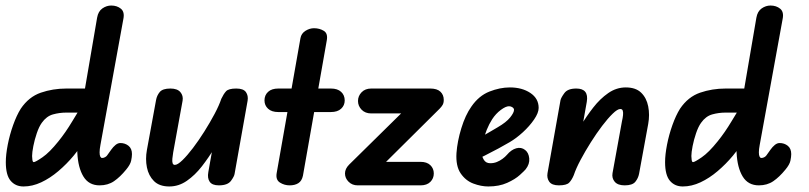

<svg xmlns="http://www.w3.org/2000/svg" viewBox="-20 -670 2926 694"><path d="M340 0Q301 0 281.5 -32Q262 -64 259.5 -118Q257 -172 268 -238L331 -606Q335 -629 350 -639.5Q365 -650 382 -650Q403 -650 417 -638.5Q431 -627 426 -602L343 -146Q340 -130 340 -119.5Q340 -109 342.5 -104Q345 -99 349 -99Q355 -99 360 -102Q365 -105 367 -108L382 -129Q389 -139 397.5 -146Q406 -153 415 -153Q432 -153 444.5 -143Q457 -133 457 -113Q457 -103 454 -89Q451 -75 436 -57Q414 -30 392 -15Q370 0 340 0ZM65 4Q36 4 18.5 -16.5Q1 -37 1 -84Q1 -111 8 -147Q15 -183 27.5 -218Q40 -253 55 -277Q84 -320 127.5 -335Q171 -350 220 -350H336L316 -263H219Q195 -263 171.5 -256.5Q148 -250 131 -226Q121 -212 113 -188.5Q105 -165 100.5 -142Q96 -119 96 -106Q96 -102 97 -93Q98 -84 102 -84Q108 -84 133.5 -101.5Q159 -119 191 -159Q217 -191 241.5 -232Q266 -273 287 -307H366Q356 -273 335 -235.5Q314 -198 289.5 -164Q265 -130 246 -107Q221 -77 191 -51.5Q161 -26 129 -11Q97 4 65 4Z M592 4Q556 4 536.5 -15.5Q517 -35 511 -65Q505 -95 511 -128L544 -308Q547 -325 557.5 -337.5Q568 -350 596 -350Q621 -350 632 -337Q643 -324 640 -306L606 -119Q604 -107 603 -96.5Q602 -86 604 -80Q606 -74 612 -74Q622 -74 639.5 -91Q657 -108 677.5 -135Q698 -162 718.5 -194.5Q739 -227 755.5 -258Q772 -289 780 -313L791 -195Q775 -168 754.5 -134Q734 -100 709.5 -68.5Q685 -37 655.5 -16.5Q626 4 592 4ZM771 0Q747 0 738 -13Q729 -26 733 -48L780 -313Q788 -330 797 -340Q806 -350 834 -350Q860 -350 869 -337Q878 -324 875 -306L828 -42Q827 -33 815 -16.5Q803 0 771 0Z M1027 0Q1008 0 992 -10Q976 -20 980 -44L1066 -532Q1069 -549 1084 -558.5Q1099 -568 1115 -568Q1135 -568 1150.5 -558.5Q1166 -549 1161 -523L1075 -35Q1071 -16 1058.5 -8Q1046 0 1027 0ZM936 -307Q936 -326 949 -338Q962 -350 986 -350H1176Q1200 -350 1213 -338Q1226 -326 1226 -307Q1226 -289 1213 -277Q1200 -265 1176 -265H986Q962 -265 949 -277Q936 -289 936 -307Z M1227 -43Q1227 -60 1242 -75L1502 -331L1535 -350Q1560 -350 1572 -338.5Q1584 -327 1584 -309Q1584 -298 1580 -291Q1576 -284 1569 -277L1312 -22L1273 0Q1253 0 1240 -13Q1227 -26 1227 -43ZM1548 -43Q1548 -25 1535.5 -12.5Q1523 0 1500 0H1273L1311 -85H1500Q1523 -85 1535.5 -73Q1548 -61 1548 -43ZM1274 -305Q1274 -323 1287 -336.5Q1300 -350 1322 -350H1536L1494 -260H1322Q1300 -260 1287 -273.5Q1274 -287 1274 -305Z M1745 4Q1719 4 1691 -6.5Q1663 -17 1645 -43.5Q1627 -70 1630 -117Q1633 -159 1647.5 -206.5Q1662 -254 1684 -285Q1711 -324 1749 -339Q1787 -354 1823 -354Q1867 -354 1897 -334Q1927 -314 1927 -280Q1927 -262 1910.5 -238Q1894 -214 1870 -192Q1846 -170 1822 -156Q1805 -146 1782 -133.5Q1759 -121 1732 -107.5Q1705 -94 1675 -80L1687 -157Q1696 -162 1712.5 -171.5Q1729 -181 1747.5 -191.5Q1766 -202 1779 -210Q1810 -228 1824 -245.5Q1838 -263 1838 -273Q1838 -278 1832.5 -282Q1827 -286 1820 -286Q1808 -286 1790 -272.5Q1772 -259 1759 -239Q1748 -222 1739.5 -201Q1731 -180 1726 -158.5Q1721 -137 1721 -118Q1721 -106 1728.5 -93Q1736 -80 1752 -80Q1765 -80 1776 -84.5Q1787 -89 1796.5 -96Q1806 -103 1812 -110Q1828 -129 1846 -134Q1864 -139 1878 -128Q1891 -118 1893 -97.5Q1895 -77 1880 -58Q1876 -53 1859 -37.5Q1842 -22 1813 -9Q1784 4 1745 4Z M2238 0Q2213 0 2202 -13Q2191 -26 2194 -44L2228 -231Q2231 -244 2232 -254Q2233 -264 2231 -270Q2229 -276 2222 -276Q2212 -276 2194.5 -259Q2177 -242 2156.5 -215Q2136 -188 2115.5 -155.5Q2095 -123 2078.5 -92Q2062 -61 2054 -37L2043 -155Q2059 -182 2079.5 -216Q2100 -250 2124.5 -281.5Q2149 -313 2178.5 -333.5Q2208 -354 2242 -354Q2278 -354 2297.5 -335Q2317 -316 2323 -285.5Q2329 -255 2323 -222L2290 -42Q2287 -26 2276.5 -13Q2266 0 2238 0ZM2000 0Q1975 0 1965.5 -13Q1956 -26 1959 -44L2006 -308Q2008 -317 2020 -333.5Q2032 -350 2063 -350Q2109 -350 2101 -302L2054 -37Q2047 -20 2037.5 -10Q2028 0 2000 0Z M2723 0Q2684 0 2664.5 -32Q2645 -64 2642.5 -118Q2640 -172 2651 -238L2714 -606Q2718 -629 2733 -639.5Q2748 -650 2765 -650Q2786 -650 2800 -638.5Q2814 -627 2809 -602L2726 -146Q2723 -130 2723 -119.5Q2723 -109 2725.5 -104Q2728 -99 2732 -99Q2738 -99 2743 -102Q2748 -105 2750 -108L2765 -129Q2772 -139 2780.5 -146Q2789 -153 2798 -153Q2815 -153 2827.5 -143Q2840 -133 2840 -113Q2840 -103 2837 -89Q2834 -75 2819 -57Q2797 -30 2775 -15Q2753 0 2723 0ZM2448 4Q2419 4 2401.5 -16.5Q2384 -37 2384 -84Q2384 -111 2391 -147Q2398 -183 2410.5 -218Q2423 -253 2438 -277Q2467 -320 2510.5 -335Q2554 -350 2603 -350H2719L2699 -263H2602Q2578 -263 2554.5 -256.5Q2531 -250 2514 -226Q2504 -212 2496 -188.5Q2488 -165 2483.5 -142Q2479 -119 2479 -106Q2479 -102 2480 -93Q2481 -84 2485 -84Q2491 -84 2516.5 -101.5Q2542 -119 2574 -159Q2600 -191 2624.5 -232Q2649 -273 2670 -307H2749Q2739 -273 2718 -235.5Q2697 -198 2672.5 -164Q2648 -130 2629 -107Q2604 -77 2574 -51.5Q2544 -26 2512 -11Q2480 4 2448 4Z"/></svg>

Font: Edu QLD Beginners
Style: Regular
Weight: 400
Designer: Tina and Corey Anderson
Foundry: Google for Education
Version: Version 1.001